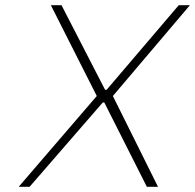

<svg xmlns="http://www.w3.org/2000/svg" viewBox="-20 -720 752 740"><path d="M353 -350 176 -700H217L385 -374H391L669 -700H712L415 -350L589 0H546L382 -325H376L94 0H52Z"/></svg>

Font: Be Vietnam Thin
Style: Italic
Weight: 250
Italic angle: -9°
Designer: Gabriel Lam
Foundry: TypeRant
Version: Version 3.000